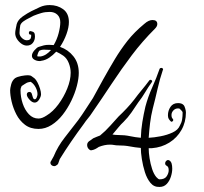

<svg xmlns="http://www.w3.org/2000/svg" viewBox="-20 -727 804 758"><path d="M132 -218Q100 -218 78.5 -234.5Q57 -251 44.5 -275.5Q32 -300 26 -325.5Q20 -351 20 -371Q20 -378 24 -393.5Q28 -409 39 -418Q48 -424 64 -427Q80 -430 90 -430Q100 -430 105 -426Q110 -422 116 -418Q122 -413 128 -401.5Q134 -390 138 -377Q142 -364 142 -355Q142 -346 134.5 -334Q127 -322 117 -322Q107 -322 97 -333Q87 -344 86 -352V-355Q86 -359 89 -361.5Q92 -364 96 -364Q104 -364 106 -355Q107 -352 109.5 -343.5Q112 -335 117 -335Q122 -335 125 -342.5Q128 -350 128 -355Q128 -368 121 -381.5Q114 -395 104 -402Q102 -404 100 -404Q98 -404 96 -403Q94 -402 91 -402Q88 -402 78 -395.5Q68 -389 65 -387V-386Q61 -379 61 -371Q61 -344 69.5 -318.5Q78 -293 94 -276Q110 -259 132 -259Q146 -259 164 -271Q189 -286 210.5 -315Q232 -344 245.5 -377.5Q259 -411 259 -440Q259 -459 251.5 -478Q244 -497 230 -507Q224 -511 216.5 -515.5Q209 -520 202 -523Q189 -509 174 -499Q159 -489 143 -487Q141 -486 139 -486Q137 -486 136 -486Q125 -486 115.5 -491.5Q106 -497 106 -507Q106 -517 116 -528.5Q126 -540 133 -542Q145 -546 153.5 -548Q162 -550 174 -550Q179 -550 183.5 -549.5Q188 -549 192 -549Q205 -571 211.5 -596Q218 -621 218 -639Q218 -658 206.5 -669Q195 -680 176 -680Q158 -680 143 -675.5Q128 -671 113 -665Q106 -661 94.5 -655.5Q83 -650 73 -643Q63 -636 60 -627Q59 -623 58 -612.5Q57 -602 57 -597Q57 -586 66.5 -577Q76 -568 86 -568Q102 -568 103 -583V-589Q103 -591 102 -590.5Q101 -590 99 -590Q94 -592 94 -597Q94 -601 96 -603Q98 -605 102 -604Q112 -602 115 -597.5Q118 -593 118 -583Q118 -568 109.5 -557.5Q101 -547 86 -547Q75 -547 64.5 -554.5Q54 -562 47 -573Q40 -584 40 -596Q40 -603 42.5 -615Q45 -627 46 -632Q51 -649 69.5 -662Q88 -675 104 -683Q120 -691 137.5 -699Q155 -707 176 -707Q207 -707 229.5 -690.5Q252 -674 252 -640Q252 -619 242.5 -592.5Q233 -566 217 -542Q249 -531 270 -504.5Q291 -478 291 -439Q291 -417 283.5 -388Q276 -359 261.5 -329Q247 -299 227.5 -274Q208 -249 183.5 -233.5Q159 -218 132 -218ZM132 -504Q134 -504 136 -504Q138 -504 140 -504Q152 -506 162 -512.5Q172 -519 181 -529L179 -530H176Q169 -530 164 -530.5Q159 -531 153 -531Q145 -531 138 -528Q134 -527 131 -519.5Q128 -512 127 -506Q127 -504 132 -504ZM194 -71Q188 -71 183.5 -75Q179 -79 179 -85Q179 -88 182 -92L192 -110Q208 -149 235.5 -184Q263 -219 289 -253Q305 -275 319 -297Q333 -319 347 -340Q359 -361 367 -376.5Q375 -392 387 -413Q411 -456 433.5 -493.5Q456 -531 483 -565.5Q510 -600 550 -633Q559 -641 567 -644.5Q575 -648 582 -648Q601 -648 601 -632Q601 -623 592 -614Q541 -563 500 -508.5Q459 -454 421 -396.5Q383 -339 343 -281Q336 -270 327.5 -260Q319 -250 311 -238Q285 -203 261 -168Q237 -133 216 -99L211 -85Q209 -77 202 -74Q199 -71 194 -71ZM610 11Q588 12 574 -5Q560 -22 552 -47.5Q544 -73 540 -99Q536 -125 536 -143Q513 -145 492.5 -149Q472 -153 446 -153Q438 -153 430.5 -154.5Q423 -156 414 -156Q393 -156 370 -147Q363 -142 356 -138.5Q349 -135 342 -134Q337 -132 330.5 -138.5Q324 -145 324 -155Q324 -166 337 -173L348 -181Q355 -184 362 -187Q369 -190 375 -192Q396 -209 416 -231.5Q436 -254 448 -267Q464 -282 480 -299Q496 -316 510 -334Q524 -353 539.5 -371.5Q555 -390 569 -409Q571 -412 574 -412Q578 -412 580 -408.5Q582 -405 579 -402Q565 -383 553 -362.5Q541 -342 526 -323Q513 -303 499 -283Q485 -263 468 -246Q458 -237 447 -223.5Q436 -210 424 -196Q430 -195 435 -194.5Q440 -194 446 -194Q472 -194 493 -189.5Q514 -185 536 -183Q537 -215 542 -245.5Q547 -276 554 -306Q564 -344 581 -382Q598 -420 610 -455Q612 -459 617 -459Q620 -459 622.5 -456.5Q625 -454 623 -450V-451Q611 -416 602 -376Q593 -336 583 -298Q576 -270 572.5 -241Q569 -212 567 -183Q588 -184 614 -189Q640 -194 661.5 -204Q683 -214 690 -231Q697 -243 699 -255.5Q701 -268 701 -283Q701 -286 696 -291Q691 -296 689 -298Q688 -298 687 -298.5Q686 -299 683 -299Q672 -299 664.5 -291Q657 -283 657 -273Q657 -262 662 -258Q664 -256 664 -253Q664 -250 660.5 -247.5Q657 -245 654 -248Q649 -253 646 -258Q643 -263 643 -272Q643 -290 653 -305Q663 -320 683 -320Q699 -320 706 -311Q708 -309 711 -299.5Q714 -290 714 -283Q714 -245 696.5 -214Q679 -183 648.5 -164Q618 -145 580 -142H567Q567 -124 570.5 -102Q574 -80 580.5 -60Q587 -40 597 -28Q605 -19 610 -19Q630 -19 638 -31Q646 -43 646 -55Q646 -68 639 -72Q632 -75 632 -82Q632 -88 637 -92.5Q642 -97 648 -94Q655 -90 657.5 -81.5Q660 -73 660 -61Q660 -46 654.5 -29Q649 -12 638 -0.5Q627 11 610 11Z"/></svg>

Font: Ruge Boogie
Style: Regular
Weight: 400
Designer: Robert E. Leuschke
Foundry: Robert E. Leuschke
Version: Version 1.010; ttfautohint (v1.8.3)